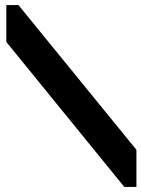

<svg xmlns="http://www.w3.org/2000/svg" viewBox="-20 -740 560 760"><path d="M472 0 5 -574V-720H53L520 -147V0Z"/></svg>

Font: Orbitron ExtraBold
Style: Regular
Weight: 800
Designer: Matt McInerney
Foundry: The League of Moveable Type
Version: Version 2.001